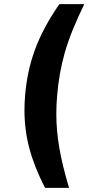

<svg xmlns="http://www.w3.org/2000/svg" viewBox="-20 -732 430 934"><path d="M99 -195Q99 -230 102 -266Q111 -383 150 -490Q189 -597 269 -712H390Q323 -575 294.5 -473.5Q266 -372 258 -266Q254 -226 254 -176Q254 -98 268.5 -13Q283 72 316 182H199Q146 78 122.5 -11.5Q99 -101 99 -195Z"/></svg>

Font: Muli ExtraBold
Style: Italic
Weight: 800
Italic angle: -4.541°
Designer: Vernon Adams
Foundry: Vernon Adams
Version: Version 2.000